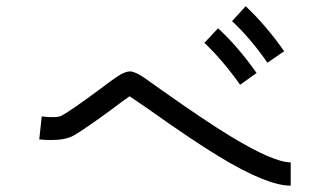

<svg xmlns="http://www.w3.org/2000/svg" viewBox="-20 -753 1040 604"><path d="M666 -664.1Q730.5 -604.5 787.1 -523.4L735.4 -486.3Q681.6 -562.5 623 -618.2ZM874 -591.8 821.3 -555.7Q768.6 -631.8 710 -686.5L752.9 -733.4Q816.4 -673.8 874 -591.8ZM894.5 -242.2V-168.9Q820.3 -168.9 668.9 -260.7Q587.9 -309.6 446.3 -410.2Q401.4 -441.4 387.7 -450.2Q373 -440.4 329.1 -407.2Q245.1 -345.7 210.9 -326.2Q185.5 -312.5 140.6 -312.5Q120.1 -312.5 103.5 -314.5L107.4 -350.6L111.3 -386.7Q159.2 -380.9 174.8 -389.6Q206.1 -407.2 285.2 -465.8Q336.9 -504.9 356 -516.6Q375 -528.3 389.6 -528.3Q404.3 -528.3 434.6 -507.8Q448.2 -498 488.3 -469.7Q627.9 -371.1 707 -323.2Q840.8 -242.2 894.5 -242.2Z"/></svg>

Font: irohakakuC Regular
Style: Regular
Weight: 400
Designer: [Source Han Sans]
Ryoko NISHIZUKA Ë•øÂ°öÊ∂ºÂ≠ê (kana & ideographs); Paul D. Hunt (Latin, Greek & Cyrillic); Wenlong ZHAN
Version: Version 1.001.20160904